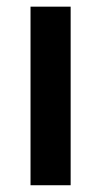

<svg xmlns="http://www.w3.org/2000/svg" viewBox="-20 -548 303 568"><path d="M189 -528.3V0H70.3V-528.3Z"/></svg>

Font: Mardoto Medium
Style: Regular
Weight: 500
Designer: Christian Robertson, Vahan Hovhannisyan
Foundry: Google
Version: Version 1.000